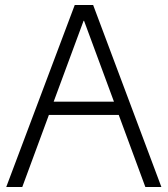

<svg xmlns="http://www.w3.org/2000/svg" viewBox="-20 -745 668 765"><path d="M559.1 0 453.1 -287.1H174.8L68.8 0H4.9L277.8 -725.1H351.1L623 0ZM193.8 -339.8H434.1L314.9 -662.1H313Z"/></svg>

Font: Stilu Light
Style: Regular
Weight: 300
Designer: Genilson Lima Santos
Foundry: Genilson Lima Santos
Version: Version 1.200;PS 001.200;hotconv 1.0.88;makeotf.lib2.5.64775